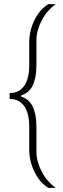

<svg xmlns="http://www.w3.org/2000/svg" viewBox="-20 -763 308 933"><path d="M215 150Q195 138 178 118.5Q161 99 148.5 74Q136 49 129 20.5Q122 -8 122 -37V-152Q122 -186 113 -215.5Q104 -245 83 -263.5Q62 -282 27 -282V-311Q62 -311 83 -329.5Q104 -348 113 -378Q122 -408 122 -441V-556Q122 -586 129 -614.5Q136 -643 148.5 -667.5Q161 -692 178 -711.5Q195 -731 215 -743H251Q231 -729 213.5 -709Q196 -689 183.5 -665.5Q171 -642 164 -617Q157 -592 157 -568V-447Q157 -387 139.5 -349Q122 -311 82 -299V-294Q122 -282 139.5 -244Q157 -206 157 -146V-25Q157 -1 164 24Q171 49 183.5 72.5Q196 96 213.5 116Q231 136 251 150Z"/></svg>

Font: Saira Thin SemiCondensed
Style: Regular
Weight: 100
Width: 4
Version: Version 1.101